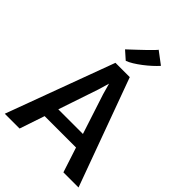

<svg xmlns="http://www.w3.org/2000/svg" viewBox="-285 -1137 1261 1261"><g transform="rotate(45 346.0 -506.0)"><path d="M141.5 0H4L281.5 -750.5H414.5L689 0H548.5L370 -547.5L348.5 -624L326 -547.5ZM148 -174 168.5 -269H509.5L530 -174ZM320 -807.5 263.5 -857.5Q265.5 -859.5 281.8 -874.5Q298 -889.5 320.5 -910.8Q343 -932 365.8 -953.8Q388.5 -975.5 404.2 -992Q420 -1008.5 421.5 -1012L507 -947.5Q490.5 -929 467 -907.5Q443.5 -886 417 -865.8Q390.5 -845.5 365.2 -830Q340 -814.5 320 -807.5Z"/></g></svg>

Font: Merriweather Sans Medium
Style: Regular
Weight: 500
Designer: Eben Sorkin
Foundry: Eben Sorkin
Version: Version 2.001